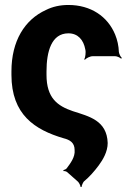

<svg xmlns="http://www.w3.org/2000/svg" viewBox="-20 -558 524 772"><path d="M353 -332H443C451 -332 463 -326 467 -322L470 -325C465 -329 459 -341 458 -349C457 -374 452 -397 443 -419C413 -492 345 -538 255 -538C221 -538 191 -531 165 -518C79 -479 26 -393 26 -271V-257C26 -97 120 -36 236 -2C260 4 280 15 280 45C283 74 262 100 248 119C245 123 238 125 235 126V130C238 129 247 131 250 134L294 173C298 177 304 189 304 194H308C308 189 313 177 317 172C339 154 360 130 377 107C394 84 413 52 413 17C410 -74 338 -90 273 -111C211 -132 167 -164 167 -257V-271C167 -351 187 -424 255 -424C293 -424 316 -398 323 -359C326 -348 323 -326 319 -320L321 -317C326 -324 342 -332 353 -332Z"/></svg>

Font: Asimov
Style: EdgeNar
Weight: 500
Designer: Google
Version: Version 2.000980: 2014